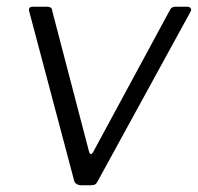

<svg xmlns="http://www.w3.org/2000/svg" viewBox="-20 -550 588 570"><path d="M536 -530Q543 -530 546 -525.5Q549 -521 546 -516L270 -12Q266 -4 261.5 -2Q257 0 249 0H222Q213 0 207 -4Q201 -8 200 -14L66 -519Q65 -530 76 -530H122Q127 -530 131 -527Q135 -524 135 -518L244 -101Q249 -82 260 -105L486 -523Q491 -530 500 -530H536Z"/></svg>

Font: Libre Franklin Light
Style: Italic
Weight: 300
Italic angle: -8°
Designer: Pablo Impallari, Rodrigo Fuenzalida, Nhung Nguyen
Foundry: Impallari Type
Version: Version 3.000